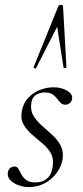

<svg xmlns="http://www.w3.org/2000/svg" viewBox="-20 -752 338 783"><path d="M99 11Q63 11 35.5 -6.5Q8 -24 12 -49Q14 -61 22 -67Q30 -73 39 -73Q50 -73 55.5 -63Q61 -53 67.5 -40.5Q74 -28 87 -18Q100 -8 125 -8Q154 -8 172.5 -24.5Q191 -41 195 -74Q200 -105 187 -127.5Q174 -150 152 -168Q130 -186 109 -204.5Q88 -223 75.5 -245.5Q63 -268 69 -299Q75 -332 95.5 -353.5Q116 -375 143.5 -385.5Q171 -396 198 -396Q231 -396 254 -382Q277 -368 274 -349Q272 -336 263.5 -330.5Q255 -325 247 -325Q235 -325 227.5 -332.5Q220 -340 212.5 -350Q205 -360 194 -367.5Q183 -375 163 -375Q144 -375 127.5 -365.5Q111 -356 108 -333Q103 -303 116 -281Q129 -259 150.5 -240Q172 -221 193.5 -201.5Q215 -182 227.5 -158Q240 -134 235 -102Q230 -72 210.5 -46Q191 -20 162 -4.5Q133 11 99 11ZM237 -727 251 -478Q251 -475 245 -474.5Q239 -474 239 -477L213 -643L127 -474Q126 -472 121 -473.5Q116 -475 117 -478L218 -727Q220 -732 228.5 -732Q237 -732 237 -727Z"/></svg>

Font: Cormorant Garamond Light Light
Style: Italic
Weight: 300
Italic angle: -10°
Version: Version 4.001